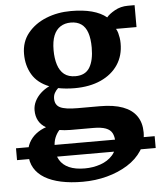

<svg xmlns="http://www.w3.org/2000/svg" viewBox="-89 -613 787 929"><g transform="rotate(-5 305.0 -149.0)"><path d="M641 76V133.5H-32.5V76ZM276 265.5Q217 265.5 170.5 255.5Q124 245.5 91.5 226Q59 206.5 41.8 177.5Q24.5 148.5 24.5 110.5Q24.5 79.5 37.2 55Q50 30.5 72 13.2Q94 -4 121 -13Q96.5 -27 84.8 -48.8Q73 -70.5 73 -99.5Q73 -121.5 83.2 -142.5Q93.5 -163.5 112 -180.8Q130.5 -198 154 -209Q97.5 -231.5 71.8 -275Q46 -318.5 46 -375Q46 -434 80 -476Q114 -518 169.2 -540.2Q224.5 -562.5 289.5 -562.5Q348.5 -562.5 391.5 -551Q434.5 -539.5 462.5 -516.5Q474 -531.5 502.8 -547.8Q531.5 -564 567 -564H599.5V-457.5H500Q505.5 -448.5 508.8 -437Q512 -425.5 514 -412.8Q516 -400 516 -386.5Q516.5 -326.5 487 -282.2Q457.5 -238 403.5 -213.5Q349.5 -189 275.5 -189Q254 -189 233.8 -191Q213.5 -193 196 -196.5Q185 -186.5 178.5 -174.5Q172 -162.5 172 -147.5Q172 -116 196.8 -103.8Q221.5 -91.5 281.5 -91.5H390Q456.5 -91.5 500.8 -75Q545 -58.5 567.2 -26.2Q589.5 6 589.5 53Q589.5 101.5 564 140.8Q538.5 180 494.2 207.8Q450 235.5 393.8 250.5Q337.5 265.5 276 265.5ZM291 202Q331.5 202 367.5 189.5Q403.5 177 426.2 151.5Q449 126 449 88Q449 61.5 440 44.2Q431 27 409 18.8Q387 10.5 348 10.5H238Q223 10.5 209.5 9.2Q196 8 184.5 6Q171.5 20 163 40.2Q154.5 60.5 154.5 88.5Q154.5 124 169.5 149.5Q184.5 175 214.8 188.5Q245 202 291 202ZM285 -246.5Q333 -246.5 354 -281Q375 -315.5 375 -377.5Q375 -421 365.2 -449.8Q355.5 -478.5 335.2 -492.8Q315 -507 284.5 -507Q255 -507 233.8 -493.2Q212.5 -479.5 201.2 -451.8Q190 -424 190 -381Q190 -340.5 199.8 -310Q209.5 -279.5 230.2 -263Q251 -246.5 285 -246.5Z"/></g></svg>

Font: Merriweather 36pt
Style: Bold
Weight: 700
Designer: Eben Sorkin
Foundry: Eben Sorkin
Version: Version 2.100